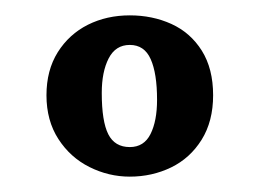

<svg xmlns="http://www.w3.org/2000/svg" viewBox="-20 -731 338 250"><path d="M40.5 -607Q40.5 -639.5 55.2 -663Q70 -686.5 94.5 -698.8Q119 -711 149 -711Q178.5 -711 203.2 -699.8Q228 -688.5 242.8 -665Q257.5 -641.5 257.5 -607Q257.5 -573 242.5 -549Q227.5 -525 202.8 -513Q178 -501 149 -501Q121.5 -501 96.5 -513.5Q71.5 -526 56 -550Q40.5 -574 40.5 -607ZM184.5 -601Q184.5 -635.5 176.2 -654Q168 -672.5 149 -672.5Q130.5 -672.5 121.5 -655Q112.5 -637.5 112.5 -610Q112.5 -573 121 -556.2Q129.5 -539.5 149 -539.5Q167.5 -539.5 176 -556.5Q184.5 -573.5 184.5 -601Z"/></svg>

Font: Didactic
Style: Regular
Weight: 400
Designer: Tyler Finck
Foundry: Etcetera Type Co
Version: Version 3.007;FEAKit 1.0